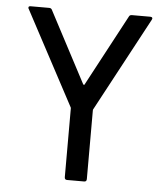

<svg xmlns="http://www.w3.org/2000/svg" viewBox="-51 -746 684 790"><g transform="rotate(5 291.0 -350.5)"><path d="M245 -12V-295Q245 -299 244 -300L37 -688Q35 -690 35 -694Q35 -700 44 -700H120Q129 -700 132 -693L287 -399Q289 -397 290 -397Q293 -397 293 -399L450 -693Q453 -700 462 -700H538Q544 -700 546 -696.5Q548 -693 545 -688L337 -300Q336 -299 336 -295V-12Q336 -1 326 -1H255Q245 -1 245 -12Z"/></g></svg>

Font: Barlow GEO Medium
Style: Regular
Weight: 500
Designer: Jeremy Tribby
Foundry: Tribby Type
Version: Version 1.408